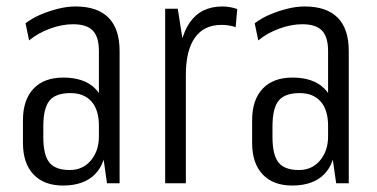

<svg xmlns="http://www.w3.org/2000/svg" viewBox="-20 -567 1167 594"><path d="M286 -176V-409Q286 -453 267 -472.5Q248 -492 206 -492Q172 -492 135 -478.5Q98 -465 70 -442L59 -495Q80 -511 106 -522Q132 -533 160 -540Q188 -547 214 -547Q281 -547 315.5 -512.5Q350 -478 350 -409V0H311ZM175 7Q116 7 83.5 -27.5Q51 -62 51 -125V-195Q51 -258 83.5 -292.5Q116 -327 176 -327Q240 -327 274 -293.5Q308 -260 308 -197V-126Q308 -62 273.5 -27.5Q239 7 175 7ZM196 -41Q236 -41 261 -70.5Q286 -100 286 -145V-178Q286 -227 263 -253Q240 -279 198 -279Q152 -279 133 -255.5Q114 -232 114 -176V-143Q114 -88 132.5 -64.5Q151 -41 196 -41Z M491 -540H530L555 -380V0H491ZM532 -349Q532 -446 566.5 -496.5Q601 -547 668 -547Q679 -547 691 -545Q703 -543 714 -539L709 -483Q689 -490 665 -490Q611 -490 583 -450.5Q555 -411 555 -335Z M995 -176V-409Q995 -453 976 -472.5Q957 -492 915 -492Q881 -492 844 -478.5Q807 -465 779 -442L768 -495Q789 -511 815 -522Q841 -533 869 -540Q897 -547 923 -547Q990 -547 1024.5 -512.5Q1059 -478 1059 -409V0H1020ZM884 7Q825 7 792.5 -27.5Q760 -62 760 -125V-195Q760 -258 792.5 -292.5Q825 -327 885 -327Q949 -327 983 -293.5Q1017 -260 1017 -197V-126Q1017 -62 982.5 -27.5Q948 7 884 7ZM905 -41Q945 -41 970 -70.5Q995 -100 995 -145V-178Q995 -227 972 -253Q949 -279 907 -279Q861 -279 842 -255.5Q823 -232 823 -176V-143Q823 -88 841.5 -64.5Q860 -41 905 -41Z"/></svg>

Font: Pathway Extreme Condensed ExtraLight
Style: Regular
Weight: 250
Width: 3
Version: Version 1.001;gftools[0.9.26]